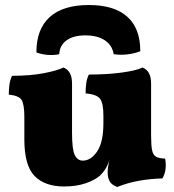

<svg xmlns="http://www.w3.org/2000/svg" viewBox="-20 -736 693 765"><path d="M235 7Q159 7 118 -34.5Q77 -76 77 -181V-270Q77 -319 66.5 -337Q56 -355 15 -359Q15 -378 17.5 -398Q20 -418 28 -434Q102 -434 155.5 -444.5Q209 -455 233 -467Q250 -460 258.5 -444.5Q267 -429 267 -403V-207Q267 -140 278 -118Q289 -96 310 -96Q342 -96 367 -132.5Q392 -169 392 -246V-275Q392 -324 379 -342Q366 -360 321 -364Q321 -383 323.5 -403Q326 -423 334 -439Q408 -439 466 -447Q524 -455 548 -467Q565 -460 573.5 -444.5Q582 -429 582 -403V-134L416 -99Q409 -77 399.5 -62Q390 -47 378 -36Q359 -19 322 -6Q285 7 235 7ZM447 9Q425 1 417 -13.5Q409 -28 409 -48Q409 -68 414 -90.5Q419 -113 424 -124L582 -196Q582 -157 586 -137.5Q590 -118 602 -111.5Q614 -105 638 -104Q642 -82 639.5 -62Q637 -42 627 -25Q581 -24 535 -16Q489 -8 447 9ZM125 -527Q125 -620 178 -668Q231 -716 334 -716Q435 -716 487 -669.5Q539 -623 539 -532Q517 -523 489 -519.5Q461 -516 433 -520Q427 -556 397.5 -575.5Q368 -595 320 -595Q273 -595 245.5 -575.5Q218 -556 216 -520Q191 -515 167.5 -517.5Q144 -520 125 -527Z"/></svg>

Font: Vollkorn Black
Style: Regular
Weight: 900
Designer: Friedrich Althausen
Foundry: Friedrich Althausen
Version: Version 5.000